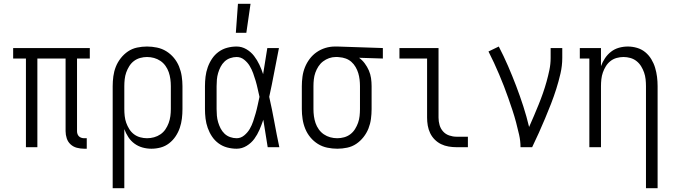

<svg xmlns="http://www.w3.org/2000/svg" viewBox="-20 -772 3540 1007"><path d="M421 8Q402 8 383 3Q364 -2 350 -15Q336 -28 330 -46.5Q324 -65 324 -84V-465H176V0H116V-465H49V-520H451V-465H384V-84Q384 -76 386.5 -69Q389 -62 394 -57Q399 -52 406.5 -49.5Q414 -47 421 -47H435V8Z M571 215V-320Q571 -346 574.5 -372Q578 -398 587.5 -422Q597 -446 613.5 -467Q630 -488 651.5 -502.5Q673 -517 699 -522.5Q725 -528 751 -528Q777 -528 803.5 -522.5Q830 -517 852.5 -503Q875 -489 892 -468.5Q909 -448 919 -423.5Q929 -399 933 -372.5Q937 -346 937 -320V-200Q937 -175 934 -150Q931 -125 923 -101.5Q915 -78 901 -57Q887 -36 867 -20.5Q847 -5 823 1.5Q799 8 774 8Q750 8 727 1.5Q704 -5 685 -19Q666 -33 653 -53Q640 -73 632 -95V215ZM751 -47Q770 -47 788 -52Q806 -57 821.5 -67.5Q837 -78 847.5 -93.5Q858 -109 864.5 -126.5Q871 -144 873.5 -162.5Q876 -181 876 -200V-320Q876 -339 873.5 -357.5Q871 -376 865 -393.5Q859 -411 848 -426.5Q837 -442 821.5 -452.5Q806 -463 788 -468Q770 -473 751 -473Q733 -473 715 -468Q697 -463 682.5 -452Q668 -441 658 -425Q648 -409 642 -392Q636 -375 634 -356.5Q632 -338 632 -320V-200Q632 -182 634 -163.5Q636 -145 642 -128Q648 -111 658 -95Q668 -79 682.5 -68Q697 -57 715 -52Q733 -47 751 -47Z M1221 8Q1196 8 1171.5 1.5Q1147 -5 1126.5 -20Q1106 -35 1092 -56Q1078 -77 1069.5 -101Q1061 -125 1058 -150Q1055 -175 1055 -200V-320Q1055 -345 1058 -370Q1061 -395 1069.5 -419Q1078 -443 1092 -464Q1106 -485 1126.5 -500Q1147 -515 1171.5 -521.5Q1196 -528 1221 -528Q1248 -528 1272 -514Q1296 -500 1312.5 -478.5Q1329 -457 1340.5 -432.5Q1352 -408 1360 -383Q1366 -417 1371 -451.5Q1376 -486 1382 -520H1443Q1430 -456 1418 -391.5Q1406 -327 1392 -264Q1407 -198 1419 -132Q1431 -66 1445 0H1384Q1378 -36 1372.5 -72Q1367 -108 1361 -144Q1352 -117 1341 -91.5Q1330 -66 1314 -44Q1298 -22 1273.5 -7Q1249 8 1221 8ZM1221 -47Q1243 -47 1261 -62Q1279 -77 1290 -96Q1301 -115 1308 -136Q1315 -157 1321 -178Q1327 -199 1331.5 -220.5Q1336 -242 1341 -264Q1336 -285 1331.5 -306Q1327 -327 1321 -347.5Q1315 -368 1307.5 -388.5Q1300 -409 1289 -427Q1278 -445 1260.5 -459Q1243 -473 1221 -473Q1204 -473 1187 -467Q1170 -461 1157.5 -449Q1145 -437 1137 -421.5Q1129 -406 1124 -389Q1119 -372 1117.5 -354.5Q1116 -337 1116 -320V-200Q1116 -183 1117.5 -165.5Q1119 -148 1124 -131Q1129 -114 1137 -98.5Q1145 -83 1157.5 -71Q1170 -59 1187 -53Q1204 -47 1221 -47ZM1217 -600 1228 -752H1294L1272 -600Z M1749 8Q1723 8 1696.5 2.5Q1670 -3 1647.5 -17Q1625 -31 1608 -51.5Q1591 -72 1581 -96.5Q1571 -121 1567 -147.5Q1563 -174 1563 -200V-320Q1563 -345 1566.5 -370.5Q1570 -396 1579.5 -419.5Q1589 -443 1604.5 -463.5Q1620 -484 1641 -498.5Q1662 -513 1686.5 -520.5Q1711 -528 1737 -528H1750L1988 -520V-465L1863 -469Q1880 -457 1893 -439.5Q1906 -422 1914.5 -402.5Q1923 -383 1926 -362Q1929 -341 1929 -320V-200Q1929 -174 1925.5 -148Q1922 -122 1912.5 -98Q1903 -74 1886.5 -53Q1870 -32 1848.5 -17.5Q1827 -3 1801 2.5Q1775 8 1749 8ZM1749 -47Q1767 -47 1785 -52Q1803 -57 1817.5 -68Q1832 -79 1842 -95Q1852 -111 1858 -128Q1864 -145 1866 -163.5Q1868 -182 1868 -200V-320Q1868 -337 1866 -354.5Q1864 -372 1859 -388.5Q1854 -405 1845 -420.5Q1836 -436 1823 -447.5Q1810 -459 1793.5 -465Q1777 -471 1760 -472L1750 -473H1741Q1723 -473 1706 -467Q1689 -461 1674.5 -450Q1660 -439 1650 -423.5Q1640 -408 1634 -391Q1628 -374 1626 -356Q1624 -338 1624 -320V-200Q1624 -181 1626.5 -162.5Q1629 -144 1635 -126.5Q1641 -109 1652 -93.5Q1663 -78 1678.5 -67.5Q1694 -57 1712 -52Q1730 -47 1749 -47Z M2374 0Q2354 0 2333 -3.5Q2312 -7 2293.5 -16Q2275 -25 2260 -40Q2245 -55 2236 -74Q2227 -93 2223.5 -113.5Q2220 -134 2220 -155V-465H2075V-520H2280V-155Q2280 -135 2285.5 -116Q2291 -97 2304 -82.5Q2317 -68 2336 -61.5Q2355 -55 2374 -55H2434V0Z M2710 0Q2710 -33 2702.5 -66Q2695 -99 2686.5 -131Q2678 -163 2667.5 -194.5Q2657 -226 2646 -257.5Q2635 -289 2623 -320Q2611 -351 2598 -381.5Q2585 -412 2571 -442.5Q2557 -473 2542 -502L2596 -528Q2622 -478 2644.5 -426Q2667 -374 2687 -321.5Q2707 -269 2724.5 -215Q2742 -161 2755 -106Q2768 -135 2780.5 -164.5Q2793 -194 2805 -223.5Q2817 -253 2827.5 -283Q2838 -313 2846.5 -343.5Q2855 -374 2861.5 -405Q2868 -436 2868 -468V-520H2929V-468Q2929 -427 2919.5 -386Q2910 -345 2897.5 -305.5Q2885 -266 2870 -227.5Q2855 -189 2839 -151Q2823 -113 2806 -75Q2789 -37 2771 0Z M3368 215V-320Q3368 -338 3366 -356.5Q3364 -375 3358 -392Q3352 -409 3342.5 -424.5Q3333 -440 3318.5 -451.5Q3304 -463 3286 -468Q3268 -473 3250 -473Q3232 -473 3214 -468Q3196 -463 3181.5 -451.5Q3167 -440 3157.5 -424.5Q3148 -409 3142 -392Q3136 -375 3134 -356.5Q3132 -338 3132 -320V0H3071V-465H3021V-520H3132V-425Q3140 -447 3153 -466.5Q3166 -486 3184.5 -500.5Q3203 -515 3226 -521.5Q3249 -528 3273 -528Q3297 -528 3321 -521Q3345 -514 3364 -498.5Q3383 -483 3396 -461.5Q3409 -440 3416 -416.5Q3423 -393 3426 -369Q3429 -345 3429 -320V215Z"/></svg>

Font: Iosevka Curly Slab Light
Style: Regular
Weight: 300
Monospace: yes
Designer: Belleve Invis
Foundry: Belleve Invis
Version: Version 22.1.2; ttfautohint (v1.8.4)